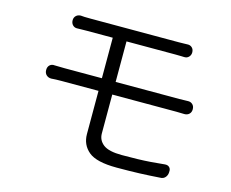

<svg xmlns="http://www.w3.org/2000/svg" viewBox="-100 -846 1200 998"><g transform="rotate(15 500.0 -346.5)"><path d="M117 -385Q117 -402 127.5 -411.5Q138 -421 154 -419Q167 -419 181 -418.5Q195 -418 208 -418H408V-636H272Q247 -636 239 -635.5Q231 -635 218 -635Q203 -634 193 -644Q183 -654 183 -670Q183 -685 193 -694.5Q203 -704 218 -704Q231 -703 239 -702.5Q247 -702 272 -702Q289 -702 325.5 -702Q362 -702 409.5 -702Q457 -702 508 -702Q559 -702 607 -702Q655 -702 691.5 -702Q728 -702 746 -702Q763 -702 772.5 -702.5Q782 -703 792 -703Q807 -704 817 -694.5Q827 -685 827 -669Q827 -654 817 -644Q807 -634 792 -635Q782 -635 777 -635.5Q772 -636 746 -636H482V-418H825Q839 -418 849.5 -418.5Q860 -419 870 -419Q885 -420 895.5 -410.5Q906 -401 906 -384Q906 -368 896 -358.5Q886 -349 870 -349Q860 -349 849.5 -349.5Q839 -350 827 -350H482V-141Q482 -104 511.5 -81.5Q541 -59 611 -59Q659 -59 696 -60Q733 -61 767 -63.5Q801 -66 839 -70Q855 -72 864.5 -63Q874 -54 872 -37V-35Q871 -19 861 -8Q851 3 835 3Q778 7 726 9Q674 11 602 11Q493 11 450.5 -24.5Q408 -60 408 -118V-350H208Q193 -350 179.5 -349.5Q166 -349 154 -348Q138 -348 127.5 -358Q117 -368 117 -385Z"/></g></svg>

Font: Chiron GoRound TC N
Style: Regular
Weight: 350
Designer: Ryoko NISHIZUKA 西塚涼子 (kana, bopomofo & ideographs); Paul D. Hunt (Latin, Greek & Cyrillic); Sandoll Communications 산돌커뮤니
Foundry: Adobe
Version: Version 1.000;hotconv 1.1.1;makeotfexe 2.6.0